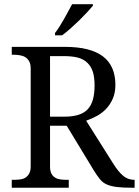

<svg xmlns="http://www.w3.org/2000/svg" viewBox="-20 -881 652 901"><path d="M512.2 -111.8Q535.6 -74.7 558.1 -55.9Q580.6 -37.1 610.8 -37.1H611.8V0H600.6Q556.2 0 528.6 -3.4Q501 -6.8 481.7 -15.1Q462.4 -23.4 448.7 -40.3Q435.1 -57.1 418.9 -83.5L293 -291H214.8V-99.6Q214.8 -79.6 220.9 -67.1Q227.1 -54.7 238 -47.9Q249 -41 262.9 -39.1Q276.9 -37.1 291 -37.1H302.7V0H35.2V-37.1H46.9Q60.5 -37.1 75.2 -39.1Q89.8 -41 100.1 -47.9Q110.4 -54.7 117.2 -67.1Q124 -79.6 124 -99.6V-559.6Q124 -580.1 117.2 -592.5Q110.4 -605 100.1 -611.8Q89.8 -618.7 75.2 -621.3Q60.5 -624 46.9 -624H35.2V-661.1H284.2Q403.8 -661.1 462.6 -616.7Q521.5 -572.3 521.5 -482.4Q521.5 -445.8 509.3 -418Q497.1 -390.1 477.8 -369.9Q458.5 -349.6 433.6 -336.4Q408.7 -323.2 384.3 -314.5ZM214.8 -333.5H281.2Q322.8 -333.5 350.1 -342.8Q377.4 -352.1 393.3 -370.1Q409.2 -388.2 416.5 -415.8Q423.8 -443.4 423.8 -479.5Q423.8 -517.6 416 -543Q408.2 -568.4 390.4 -585.9Q372.6 -603.5 345.7 -610.6Q318.8 -617.7 279.3 -617.7H214.8ZM238.3 -726.6Q248 -738.3 258.8 -755.6Q269.5 -772.9 280.3 -791.5Q291 -810.1 300.8 -828.6Q310.5 -847.2 318.4 -861.3H416V-854Q406.7 -842.8 389.6 -824.2Q372.6 -805.7 352.1 -785.6Q331.5 -765.6 310.5 -747.1Q289.6 -728.5 271.5 -715.3H238.3Z"/></svg>

Font: MUA Office
Style: Regular
Weight: 400
Designer: Khon Soe Zaw Thu
Foundry: Myanmar Unicode
Version: Version 2.10 June 24, 2017